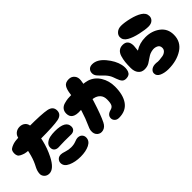

<svg xmlns="http://www.w3.org/2000/svg" viewBox="42 -1419 2126 2126"><g transform="rotate(-45 1105.0 -356.0)"><path d="M133 -113Q206 -113 270 -239Q359 -414 359 -620Q359 -666 332.5 -690Q306 -714 266 -714Q227 -714 198.5 -690Q170 -666 166 -620Q148 -413 93 -301Q91 -297 84.5 -284Q78 -271 75 -265Q72 -259 67 -247Q62 -235 60 -226.5Q58 -218 56 -207Q54 -196 54 -186Q54 -157 76 -135Q98 -113 133 -113ZM704 -109Q704 -135 686 -154.5Q668 -174 632 -174Q617 -174 584 -161Q551 -148 510 -148Q470 -148 431 -161Q392 -174 373 -174Q339 -174 320.5 -154Q302 -134 302 -109Q302 -56 364.5 -28Q427 0 510 0Q593 0 648.5 -27.5Q704 -55 704 -109ZM410 -247Q414 -247 449 -248.5Q484 -250 507 -250Q577 -250 601 -249Q634 -247 654 -263Q674 -279 674 -309Q674 -403 507 -403Q464 -403 429 -395.5Q394 -388 368 -366Q342 -344 342 -309Q342 -279 360.5 -263Q379 -247 410 -247ZM331 -453Q542 -453 615 -468Q688 -483 688 -547Q688 -611 615 -626Q542 -641 331 -641Q267 -641 235.5 -640.5Q204 -640 160 -637.5Q116 -635 95.5 -629Q75 -623 53 -612.5Q31 -602 23 -586Q15 -570 15 -547Q15 -524 23 -508Q31 -492 53 -481.5Q75 -471 95.5 -465Q116 -459 160 -456.5Q204 -454 235.5 -453.5Q267 -453 331 -453Z M1115 -4Q1222 -4 1275 -77Q1328 -150 1328 -281Q1328 -371 1284 -442.5Q1240 -514 1163 -539Q1104 -558 926 -558Q891 -558 865.5 -555.5Q840 -553 806 -543.5Q772 -534 753 -510.5Q734 -487 734 -451Q734 -354 870 -364Q923 -370 976 -367.5Q1029 -365 1071 -356Q1113 -347 1139 -318.5Q1165 -290 1165 -243Q1165 -189 1153.5 -165Q1142 -141 1111 -133Q1046 -116 1046 -65Q1046 -41 1064.5 -22.5Q1083 -4 1115 -4ZM956 -92Q994 -168 1045 -330Q1096 -492 1109 -596Q1115 -642 1090 -672Q1065 -702 1023 -702Q970 -702 948.5 -669Q927 -636 919 -569Q904 -442 874 -347.5Q844 -253 819.5 -201.5Q795 -150 793 -124Q788 -75 818 -48Q848 -21 890 -32Q932 -43 956 -92ZM1478 -255Q1531 -255 1547 -297Q1563 -339 1551 -395Q1533 -476 1466 -555.5Q1399 -635 1324 -635Q1289 -635 1270 -615.5Q1251 -596 1251 -565Q1251 -536 1271.5 -512Q1292 -488 1325 -456.5Q1358 -425 1377 -389Q1384 -376 1398.5 -334Q1413 -292 1429.5 -273.5Q1446 -255 1478 -255Z M1884 2Q2014 2 2104.5 -56.5Q2195 -115 2195 -226Q2195 -322 2123 -376Q2051 -430 1952 -430Q1859 -430 1788 -383Q1795 -443 1795 -453Q1795 -548 1713 -548Q1676 -548 1651.5 -528Q1627 -508 1615.5 -470Q1604 -432 1600 -394Q1596 -356 1596 -304Q1596 -249 1622.5 -216Q1649 -183 1696 -183Q1739 -183 1769.5 -201.5Q1800 -220 1832 -243Q1864 -266 1903 -272Q1937 -279 1969.5 -265Q2002 -251 2002 -214Q2002 -187 1982.5 -170Q1963 -153 1937 -148Q1911 -143 1883 -141Q1855 -139 1839 -143Q1791 -147 1763 -127.5Q1735 -108 1735 -79Q1735 -38 1780 -18Q1825 2 1884 2ZM2060 -488Q2102 -488 2126 -509.5Q2150 -531 2150 -563Q2150 -613 2100 -644Q2054 -673 1978.5 -691.5Q1903 -710 1851 -710Q1807 -710 1779.5 -685.5Q1752 -661 1752 -629Q1752 -581 1803 -552Q1851 -524 1931 -506Q2011 -488 2060 -488Z"/></g></svg>

Font: Cherry Bomb
Style: Regular
Weight: 400
Designer: satsuyako
Foundry: satsuyako
Version: Version 4.0